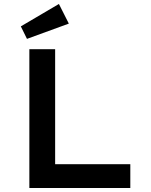

<svg xmlns="http://www.w3.org/2000/svg" viewBox="-20 -948 762 968"><path d="M128 0V-700H258V-120H637V0ZM116 -752 85 -815 277 -928 327 -829Z"/></svg>

Font: Lexend Exa Medium
Style: Regular
Weight: 500
Designer: Bonnie Shaver-Troup, Thomas Jockin
Foundry: Lexend
Version: Version 1.007